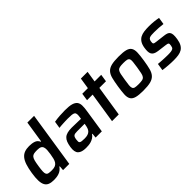

<svg xmlns="http://www.w3.org/2000/svg" viewBox="86 -1579 2423 2423"><g transform="rotate(-45 1297.5 -367.5)"><path d="M175 8Q127 8 95 -4.5Q63 -17 46.5 -47Q30 -77 28 -127.5Q26 -178 38 -254Q50 -330 67 -380.5Q84 -431 109.5 -461.5Q135 -492 170 -505Q205 -518 253 -518Q304 -518 341.5 -505Q379 -492 396 -453H403L448 -743H568L453 0H342L347 -64H340Q325 -42 306 -27.5Q287 -13 265 -5.5Q243 2 220.5 5Q198 8 175 8ZM242 -98Q281 -98 303.5 -108.5Q326 -119 340 -141Q352 -161 359 -189Q366 -217 372 -255Q378 -293 379.5 -320.5Q381 -348 375 -367Q369 -390 349 -400.5Q329 -411 290 -411Q254 -411 232 -406.5Q210 -402 196.5 -385.5Q183 -369 175 -338.5Q167 -308 159 -255Q151 -202 149.5 -170.5Q148 -139 156.5 -123Q165 -107 185.5 -102.5Q206 -98 242 -98Z M745 8Q669 8 635 -25.5Q601 -59 614 -142Q621 -186 633 -216.5Q645 -247 666 -266Q687 -285 719.5 -293.5Q752 -302 798 -302Q808 -302 827 -301.5Q846 -301 868.5 -300.5Q891 -300 915.5 -299.5Q940 -299 960 -298L963 -318Q969 -354 967 -374Q965 -394 951.5 -403.5Q938 -413 911 -415.5Q884 -418 839 -418Q823 -418 801.5 -417Q780 -416 758.5 -415Q737 -414 718 -412.5Q699 -411 687 -409L702 -503Q747 -511 797 -514.5Q847 -518 895 -518Q968 -518 1009.5 -506Q1051 -494 1070 -469.5Q1089 -445 1090 -406Q1091 -367 1082 -313L1034 0H923L929 -63H922Q906 -39 884 -25Q862 -11 838.5 -3.5Q815 4 790.5 6Q766 8 745 8ZM817 -89Q850 -89 872.5 -96Q895 -103 910 -117.5Q925 -132 933 -154.5Q941 -177 946 -208L948 -221H815Q793 -221 778.5 -218.5Q764 -216 755 -209Q746 -202 741 -189Q736 -176 733 -154Q730 -133 731 -120Q732 -107 741 -100.5Q750 -94 768.5 -91.5Q787 -89 817 -89Z M1216 0 1280 -410H1180L1195 -510H1295L1318 -658H1438L1415 -510H1533L1518 -410H1400L1336 0Z M1769 8Q1687 8 1642.5 -4.5Q1598 -17 1580 -47Q1562 -77 1564.5 -128Q1567 -179 1579 -256Q1591 -333 1604 -383.5Q1617 -434 1644.5 -464Q1672 -494 1720 -506Q1768 -518 1850 -518Q1932 -518 1976.5 -506Q2021 -494 2039 -464Q2057 -434 2055 -383.5Q2053 -333 2041 -256Q2029 -179 2015.5 -128Q2002 -77 1974.5 -47Q1947 -17 1899 -4.5Q1851 8 1769 8ZM1784 -92Q1825 -92 1848.5 -97Q1872 -102 1885 -119.5Q1898 -137 1904.5 -169.5Q1911 -202 1920 -256Q1928 -310 1931.5 -342.5Q1935 -375 1927 -391.5Q1919 -408 1897.5 -413Q1876 -418 1835 -418Q1794 -418 1770.5 -413Q1747 -408 1734.5 -391.5Q1722 -375 1715 -342.5Q1708 -310 1700 -256Q1691 -202 1688 -169.5Q1685 -137 1692.5 -119.5Q1700 -102 1721.5 -97Q1743 -92 1784 -92Z M2313 8Q2291 8 2265.5 7Q2240 6 2214.5 4Q2189 2 2165 -0.5Q2141 -3 2121 -6L2136 -101Q2150 -100 2170.5 -98Q2191 -96 2215 -95Q2239 -94 2263 -93Q2287 -92 2308 -92Q2342 -92 2362 -95Q2382 -98 2393.5 -104.5Q2405 -111 2409 -121.5Q2413 -132 2416 -147Q2419 -164 2418.5 -173.5Q2418 -183 2412.5 -188Q2407 -193 2396.5 -195.5Q2386 -198 2369 -200L2252 -215Q2216 -220 2195.5 -231.5Q2175 -243 2165.5 -261.5Q2156 -280 2155.5 -306Q2155 -332 2160 -365Q2168 -416 2188 -446.5Q2208 -477 2237.5 -492.5Q2267 -508 2305.5 -513Q2344 -518 2389 -518Q2411 -518 2434 -517Q2457 -516 2479.5 -513.5Q2502 -511 2522 -508Q2542 -505 2557 -502L2542 -408Q2507 -413 2464 -415.5Q2421 -418 2386 -418Q2358 -418 2338.5 -416.5Q2319 -415 2306 -410Q2293 -405 2285.5 -394Q2278 -383 2275 -365Q2273 -350 2273 -341Q2273 -332 2277.5 -326.5Q2282 -321 2291.5 -318.5Q2301 -316 2317 -314L2447 -298Q2473 -295 2492 -288Q2511 -281 2522 -265.5Q2533 -250 2535 -222.5Q2537 -195 2530 -150Q2522 -99 2504 -67.5Q2486 -36 2458.5 -19.5Q2431 -3 2394.5 2.5Q2358 8 2313 8Z"/></g></svg>

Font: Azeri Sans SemiBold
Style: Italic
Weight: 600
Designer: Hector Gatti & Omnibus-Type (original fonts) / Cristiano Sobral (main changes and remastering)
Foundry: Omnibus-Type
Version: Version 0.07;August 21, 2020;FontCreator 13.0.0.2681 64-bit;